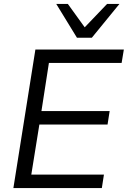

<svg xmlns="http://www.w3.org/2000/svg" viewBox="-20 -957 650 977"><path d="M48.1 0 160.1 -705H610.2L598.9 -636.9H228.9L190.9 -392H538L527.3 -323.4H180.3L139.3 -68.6H508.9L498.2 0ZM371.6 -765 266.3 -936.9H325.3L411.1 -818L524.8 -936.9H587.7L447.3 -765Z"/></svg>

Font: Mulish ExtraLight
Style: Italic
Weight: 200
Italic angle: -9°
Designer: Vernon Adams
Foundry: Vernon Adams
Version: Version 3.603